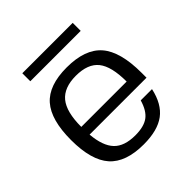

<svg xmlns="http://www.w3.org/2000/svg" viewBox="-175 -773 916 916"><g transform="rotate(-45 282.5 -315.0)"><path d="M131 -206Q138 -124 173.5 -86.5Q209 -49 283 -49Q341 -49 372 -71.5Q403 -94 419 -149H495Q477 -66 426 -28Q375 10 281 10Q160 10 105 -52Q50 -114 50 -250Q50 -386 104.5 -448Q159 -510 280 -510Q404 -510 459.5 -446Q515 -382 515 -239V-206ZM283 -451Q203 -451 166 -406Q129 -361 129 -260H435Q435 -362 399.5 -406.5Q364 -451 283 -451ZM111 -640H451V-586H111Z"/></g></svg>

Font: Fivo Sans Modern
Style: Regular
Weight: 400
Designer: Alexander Slobzheninov
Foundry: Alexander Slobzheninov
Version: 1.0